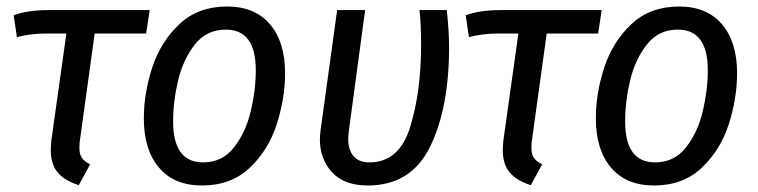

<svg xmlns="http://www.w3.org/2000/svg" viewBox="-20 -558 2330 590"><path d="M226 -130Q224 -120 224 -103Q224 -84 231.5 -73Q239 -62 257 -53L222 11Q176 -4 156 -29.5Q136 -55 136 -97Q136 -106 138 -128L184 -455H121Q75 -455 32 -444L22 -511Q64 -527 130 -527H440L429 -455H271Z M422 -194Q422 -272 448 -351Q474 -430 531.5 -484Q589 -538 678 -538Q763 -538 809.5 -483.5Q856 -429 856 -333Q856 -256 830.5 -176.5Q805 -97 747.5 -42.5Q690 12 601 12Q515 12 468.5 -43Q422 -98 422 -194ZM766 -342Q766 -467 674 -467Q615 -467 579 -421.5Q543 -376 527.5 -311.5Q512 -247 512 -185Q512 -59 604 -59Q663 -59 699 -105Q735 -151 750.5 -216Q766 -281 766 -342Z M1360 -413Q1360 -226 1301.5 -107Q1243 12 1110 12Q1038 12 1000.5 -28.5Q963 -69 963 -130Q963 -139 965 -157L1016 -527H1102L1052 -156Q1050 -138 1050 -132Q1050 -97 1066.5 -78Q1083 -59 1115 -59Q1207 -59 1240.5 -168Q1274 -277 1274 -419Q1274 -487 1269 -527H1353Q1360 -461 1360 -413Z M1615 -130Q1613 -120 1613 -103Q1613 -84 1620.5 -73Q1628 -62 1646 -53L1611 11Q1565 -4 1545 -29.5Q1525 -55 1525 -97Q1525 -106 1527 -128L1573 -455H1510Q1464 -455 1421 -444L1411 -511Q1453 -527 1519 -527H1829L1818 -455H1660Z M1811 -194Q1811 -272 1837 -351Q1863 -430 1920.5 -484Q1978 -538 2067 -538Q2152 -538 2198.5 -483.5Q2245 -429 2245 -333Q2245 -256 2219.5 -176.5Q2194 -97 2136.5 -42.5Q2079 12 1990 12Q1904 12 1857.5 -43Q1811 -98 1811 -194ZM2155 -342Q2155 -467 2063 -467Q2004 -467 1968 -421.5Q1932 -376 1916.5 -311.5Q1901 -247 1901 -185Q1901 -59 1993 -59Q2052 -59 2088 -105Q2124 -151 2139.5 -216Q2155 -281 2155 -342Z"/></svg>

Font: Fira Sans Condensed
Style: Italic
Weight: 400
Width: 3
Italic angle: -8°
Designer: bBox Type GmbH & Carrois Corporate GbR & Edenspiekermann AG
Foundry: bBox Type GmbH & Carrois Corporate GbR & Edenspiekermann AG
Version: Version 4.301